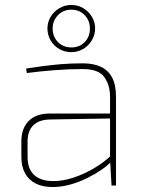

<svg xmlns="http://www.w3.org/2000/svg" viewBox="-20 -747 578 773"><path d="M314 -492Q355 -492 385 -478.5Q415 -465 431 -435.5Q447 -406 447 -358V0H429L423 -106V-112V-358Q423 -404 400 -436.5Q377 -469 313 -469Q259 -469 200 -464.5Q141 -460 88 -453L85 -471Q117 -476 150.5 -480.5Q184 -485 224 -488.5Q264 -492 314 -492ZM427 -290 426 -270 181 -266Q137 -265 114 -242.5Q91 -220 91 -177V-115Q91 -68 116.5 -43.5Q142 -19 191 -18Q230 -17 274.5 -31.5Q319 -46 360 -70.5Q401 -95 428 -122V-97Q414 -81 388.5 -63.5Q363 -46 331 -30Q299 -14 263 -4Q227 6 191 6Q152 6 124 -8Q96 -22 81 -49Q66 -76 66 -115V-177Q66 -231 96 -260.5Q126 -290 181 -290ZM267 -727Q294 -727 315.5 -714Q337 -701 350 -679.5Q363 -658 363 -632Q363 -608 350.5 -586Q338 -564 316 -550.5Q294 -537 267 -537Q241 -537 219 -549.5Q197 -562 184 -584Q171 -606 171 -632Q171 -658 184 -679.5Q197 -701 219 -714Q241 -727 267 -727ZM267 -708Q235 -708 213.5 -686Q192 -664 192 -632Q192 -599 213.5 -577.5Q235 -556 267 -556Q300 -556 321 -577.5Q342 -599 342 -632Q342 -664 321 -686Q300 -708 267 -708Z"/></svg>

Font: Exo 2 Thin
Style: Regular
Weight: 250
Designer: Natanael Gama
Foundry: Natanael Gama
Version: Version 2.010